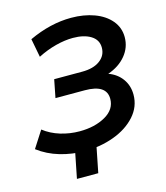

<svg xmlns="http://www.w3.org/2000/svg" viewBox="-137 -807 910 1052"><g transform="rotate(-15 318.5 -281.5)"><path d="M587 -217Q587 -149 540 -96.5Q493 -44 415.5 -15.5Q338 13 250 13Q178 13 110 -7Q42 -27 -12 -68L49 -163Q90 -131 142.5 -115Q195 -99 251 -99Q337 -99 397.5 -133.5Q458 -168 458 -228Q458 -309 335 -309H169L189 -411H348Q412 -411 449 -438.5Q486 -466 486 -511Q486 -555 447.5 -579Q409 -603 346 -603Q300 -603 248 -589.5Q196 -576 145 -550L125 -655Q247 -712 365 -712Q437 -712 495.5 -690.5Q554 -669 588 -628.5Q622 -588 622 -534Q622 -476 584.5 -430.5Q547 -385 483 -363Q532 -345 559.5 -306.5Q587 -268 587 -217ZM289 149H168L203 -27H324Z"/></g></svg>

Font: Montserrat Alternates SemiBold
Style: Italic
Weight: 600
Italic angle: -11.3°
Designer: Julieta Ulanovsky
Foundry: Julieta Ulanovsky
Version: Version 7.200